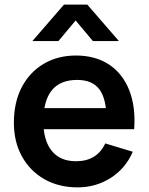

<svg xmlns="http://www.w3.org/2000/svg" viewBox="-20 -795 642 830"><path d="M232.5 -617.5H120L256.5 -775H357.5L494 -617.5H381.5L307 -706.5ZM315.5 15Q234 15 171.5 -20.5Q109 -56.5 74.5 -119.5Q40 -182.5 40 -264Q40 -352.5 74 -418Q108.5 -483.5 169 -519.2Q229.5 -555 308.5 -555Q392 -555 451.5 -516Q510.5 -476.5 538.8 -404.8Q567 -333 560 -236.5H440.5V-280.5Q440 -368.5 409.5 -409Q379 -449.5 313.5 -449.5Q167.5 -449.5 167.5 -270Q167.5 -187.5 203.8 -142.8Q240 -98 308.5 -98Q399 -98 435 -175L554 -139Q523 -67 458.8 -26Q394.5 15 315.5 15ZM501 -236.5H129.5V-327.5H501Z"/></svg>

Font: Vortex Mix
Style: Bold
Weight: 700
Designer: Mikhail Sharanda
Foundry: Mikhail Sharanda
Version: Version 4.504;Glyphs 3.1.2 (3151)